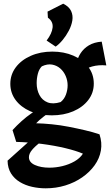

<svg xmlns="http://www.w3.org/2000/svg" viewBox="-20 -781 609 1042"><path d="M228 241Q191 241 154.5 233Q118 225 88 207Q58 189 40 160.5Q22 132 21 91L176 -48L265 -50Q229 -31 200 -9.5Q171 12 154 32.5Q137 53 137 72Q137 100 169.5 114.5Q202 129 248 129Q283 129 318.5 120.5Q354 112 384 95Q414 78 430 53Q393 37 334.5 23Q276 9 207 0Q138 -9 68 -11L48 -75Q71 -100 97 -123.5Q123 -147 151.5 -166.5Q180 -186 207 -198L264 -182Q240 -166 216 -147.5Q192 -129 176 -112Q216 -111 261.5 -106.5Q307 -102 353 -93Q399 -84 442 -74Q485 -64 520 -52Q535 -7 527.5 36Q520 79 493.5 116Q467 153 426 181.5Q385 210 334.5 225.5Q284 241 228 241ZM261 -155Q194 -155 143.5 -177.5Q93 -200 64.5 -238.5Q36 -277 36 -326Q36 -376 65.5 -415.5Q95 -455 147 -478Q199 -501 264 -501Q327 -501 378 -479Q429 -457 459 -418Q489 -379 489 -327Q489 -277 459 -238Q429 -199 377.5 -177Q326 -155 261 -155ZM309 -227Q329 -243 338 -268Q347 -293 347 -318Q347 -344 336.5 -368.5Q326 -393 307 -409.5Q288 -426 262.5 -430.5Q237 -435 207 -421Q192 -406 185.5 -381Q179 -356 179 -330Q179 -294 194 -265.5Q209 -237 238 -225.5Q267 -214 309 -227ZM392 -369Q388 -402 394 -433.5Q400 -465 417 -491.5Q434 -518 462.5 -535Q491 -552 532 -555L557 -426Q473 -434 415 -386ZM282 -528 233 -561Q262 -599 265.5 -631.5Q269 -664 240 -685L238 -718L323 -761Q355 -745 366 -721Q377 -697 372.5 -669.5Q368 -642 353.5 -614.5Q339 -587 320 -564Q301 -541 282 -528Z"/></svg>

Font: Eczar SemiBold
Style: Regular
Weight: 600
Designer: Vaibhav Singh
Foundry: Rosetta Type Foundry
Version: Version 2.000